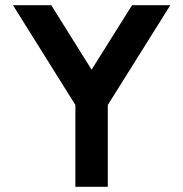

<svg xmlns="http://www.w3.org/2000/svg" viewBox="-20 -720 706 740"><path d="M489 -700H636.5L395.5 -315.5V0H270.5V-315.5L30 -700H177.5L333 -451.5Z"/></svg>

Font: Urbanist
Style: Bold
Weight: 700
Designer: Corey Hu
Foundry: Corey Hu
Version: Version 1.330; ttfautohint (v1.8.4.7-5d5b)